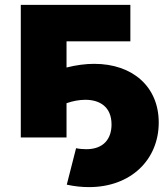

<svg xmlns="http://www.w3.org/2000/svg" viewBox="-20 -562 681 785"><path d="M253 193C285 200 315 203 344 203C515 203 629 91 629 -61C629 -207 523 -301 365 -301C330 -301 292 -296 252 -286V-393H513V-542H65V0H252V-140C277 -149 304 -154 329 -154C387 -154 436 -126 436 -53C436 5 404 48 333 48C320 48 306 47 291 44Z"/></svg>

Font: Montserrat-Alt1 ExtBd
Style: Regular
Weight: 800
Designer: Differentunic
Foundry: Differentunic
Version: Version 7.222